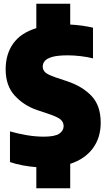

<svg xmlns="http://www.w3.org/2000/svg" viewBox="-20 -880 565 1020"><path d="M173 120V8Q138 5.5 100.8 -1.5Q63.5 -8.5 33 -19V-182Q74.5 -170 121.5 -162Q168.5 -154 212 -154Q271.5 -154 294.8 -169.8Q318 -185.5 318 -210Q318 -230.5 302.5 -244.5Q287 -258.5 238 -275L178 -295Q107 -319 58.5 -371.8Q10 -424.5 10 -512Q10 -592 50 -648.5Q90 -705 173 -730.5V-860H353V-749.5Q386 -748 417.2 -743.5Q448.5 -739 474 -733V-570Q444 -577.5 408 -581.8Q372 -586 341 -586Q287 -586 258 -577.8Q229 -569.5 218 -556Q207 -542.5 207 -527Q207 -508.5 220 -496Q233 -483.5 275 -469L335 -449Q417 -422 466 -370.5Q515 -319 515 -228Q515 -148.5 473.2 -92Q431.5 -35.5 353 -9.5V120Z"/></svg>

Font: Encode Sans Cnd Black
Style: Regular
Weight: 900
Width: 3
Designer: Multiple Designers
Foundry: Impallari Type
Version: Version 3.002; ttfautohint (v1.8.3) -l 8 -r 50 -G 200 -x 14 